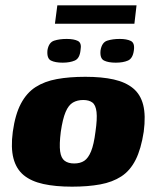

<svg xmlns="http://www.w3.org/2000/svg" viewBox="-20 -693 587 720"><path d="M250 7Q188 7 142.5 -3Q97 -13 69 -36Q41 -59 30.5 -99Q20 -139 28 -199Q37 -264 58.5 -304.5Q80 -345 113.5 -366.5Q147 -388 193.5 -396.5Q240 -405 300 -405Q362 -405 406.5 -395Q451 -385 479 -362Q507 -339 517 -299.5Q527 -260 519 -199Q509 -134 488.5 -93.5Q468 -53 435 -31.5Q402 -10 356 -1.5Q310 7 250 7ZM258 -80Q281 -80 296 -90Q311 -100 321.5 -125.5Q332 -151 338 -199Q345 -247 342 -273Q339 -299 326.5 -308.5Q314 -318 292 -318Q270 -318 253.5 -308.5Q237 -299 226 -273Q215 -247 208 -199Q202 -151 205.5 -125.5Q209 -100 222.5 -90Q236 -80 258 -80ZM414 -458Q386 -458 370 -466Q354 -474 357 -504Q362 -534 382 -540.5Q402 -547 429 -547Q455 -547 470.5 -539.5Q486 -532 482 -504Q478 -474 460 -466Q442 -458 414 -458ZM215 -458Q187 -458 171 -466Q155 -474 158 -505Q163 -534 183 -540.5Q203 -547 230 -547Q257 -547 272 -539.5Q287 -532 282 -505Q279 -474 260.5 -466Q242 -458 215 -458ZM186 -604 195 -673H492L484 -604Z"/></svg>

Font: Genos Thin ExtraBold
Style: Italic
Weight: 800
Italic angle: -8°
Version: Version 1.010